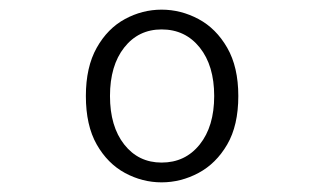

<svg xmlns="http://www.w3.org/2000/svg" viewBox="-20 -713 672 398"><path d="M315 -335Q275 -335 239 -354.5Q203 -374 180.5 -413.5Q158 -453 158 -514Q158 -574 180.5 -614Q203 -654 239 -673.5Q275 -693 315 -693Q355 -693 391.5 -673.5Q428 -654 451 -614Q474 -574 474 -514Q474 -453 451 -413.5Q428 -374 391.5 -354.5Q355 -335 315 -335ZM315 -376Q364 -376 394 -413.5Q424 -451 424 -514Q424 -577 394 -614.5Q364 -652 315 -652Q267 -652 237.5 -614.5Q208 -577 208 -514Q208 -451 237.5 -413.5Q267 -376 315 -376Z"/></svg>

Font: Atkinson Hyperlegible Mono ExtraLight
Style: Regular
Weight: 200
Monospace: yes
Designer: Elliott Scott, Megan Eiswerth, Linus Boman, Theodore Petrosky, Letters from Sweden
Foundry: Applied Design Works, Letters from Sweden
Version: Version 2.001